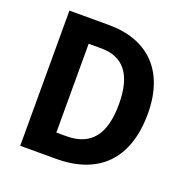

<svg xmlns="http://www.w3.org/2000/svg" viewBox="-127 -833 929 953"><g transform="rotate(20 337.0 -357.0)"><path d="M621 -366C621 -593 494 -714 288 -714H80V0H270C493 0 621 -126 621 -366ZM470 -361C470 -202 409 -123 279 -123H226V-592H292C408 -592 470 -520 470 -361Z"/></g></svg>

Font: Noto Sans Arabic UI SmCn
Style: Bold
Weight: 700
Width: 4
Designer: Monotype Design Team, Nadine Chahine and Nizar Qandah
Foundry: Monotype Imaging Inc.
Version: Version 2.010